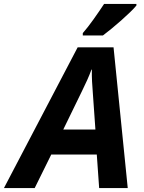

<svg xmlns="http://www.w3.org/2000/svg" viewBox="-80 -954 728 974"><path d="M96 0 180 -170H411L423 0H568L496 -714H314L-60 0ZM335 -490C355 -531 371 -565 384 -601H386C385 -560 388 -520 391 -481L404 -297H241ZM340 -774H442C492 -811 583 -890 612 -926V-934H448C417 -887 373 -823 340 -786Z"/></svg>

Font: BC Sans
Style: Bold Italic
Weight: 700
Italic angle: -12°
Designer: Monotype Design Team
Province of B.C.
Foundry: Monotype Imaging Inc.
Version: Version 2.000;GOOG;noto-source:20170915:90ef993387c0